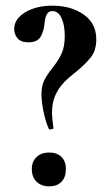

<svg xmlns="http://www.w3.org/2000/svg" viewBox="-20 -645 379 676"><path d="M137 -565Q135 -537 123.5 -516.5Q112 -496 80 -496Q54 -496 42 -510Q30 -524 30 -543Q30 -578 68.5 -601.5Q107 -625 165 -625Q230 -625 274.5 -594Q319 -563 319 -506Q319 -468 300 -443.5Q281 -419 244 -389L222 -371Q191 -344 177 -314.5Q163 -285 163 -248Q163 -233 168 -195Q170 -192 162 -190Q154 -188 152 -191Q140 -218 133 -253Q126 -288 126 -312Q126 -342 135.5 -361.5Q145 -381 164 -405Q185 -431 196.5 -455.5Q208 -480 208 -519Q208 -557 196.5 -581.5Q185 -606 165 -606Q151 -606 145 -595Q139 -584 137 -565ZM92 -50Q92 -76 108.5 -92Q125 -108 153 -108Q181 -108 196.5 -92.5Q212 -77 212 -50Q212 -21 196.5 -5Q181 11 153 11Q125 11 108.5 -5.5Q92 -22 92 -50Z"/></svg>

Font: Cormorant Garamond
Style: Bold
Weight: 700
Designer: Christian Thalmann (Catharsis Fonts)
Foundry: Catharsis Fonts
Version: Version 4.000